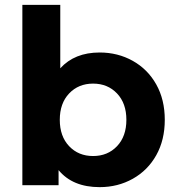

<svg xmlns="http://www.w3.org/2000/svg" viewBox="-20 -762 730 790"><path d="M658 -269Q658 -186 623 -123.5Q588 -61 526.5 -26.5Q465 8 390 8Q279 8 221 -62V0H72V-742H228V-481Q287 -546 390 -546Q465 -546 526.5 -511.5Q588 -477 623 -414.5Q658 -352 658 -269ZM500 -269Q500 -337 461.5 -377.5Q423 -418 363 -418Q303 -418 264.5 -377.5Q226 -337 226 -269Q226 -201 264.5 -160.5Q303 -120 363 -120Q423 -120 461.5 -160.5Q500 -201 500 -269Z"/></svg>

Font: Montserrat Alternates
Style: Bold
Weight: 700
Designer: Julieta Ulanovsky
Foundry: Julieta Ulanovsky
Version: Version 7.200